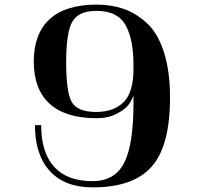

<svg xmlns="http://www.w3.org/2000/svg" viewBox="-20 -790 870 830"><path d="M397 -743Q488 -743 522.5 -682Q557 -621 557 -508V-493Q557 -390 514 -348Q471 -306 396 -306Q316 -306 291 -347.5Q266 -389 266 -521Q266 -651 293 -697Q320 -743 397 -743ZM715 -368Q715 -484 688 -566.5Q661 -649 613.5 -691.5Q566 -734 513.5 -752Q461 -770 398 -770Q263 -770 194.5 -707Q126 -644 126 -524Q126 -404 194.5 -341.5Q263 -279 398 -279Q448 -279 485 -298.5Q522 -318 536 -337.5Q550 -357 557 -377V-343Q557 -164 516.5 -85.5Q476 -7 380 -7Q270 -7 214 -69Q158 -131 158 -249H131Q131 -121 195.5 -50.5Q260 20 381 20Q556 20 635.5 -69.5Q715 -159 715 -368Z"/></svg>

Font: Solide Mirage
Style: Etroit
Weight: 400
Designer: Jérémy Landes
Foundry: Velvetyne Type Foundry
Version: Version 1.1